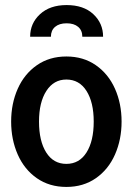

<svg xmlns="http://www.w3.org/2000/svg" viewBox="-20 -728 524 758"><path d="M24 -248Q24 -319 50 -377.5Q76 -436 125.5 -470.5Q175 -505 242 -505Q309 -505 358.5 -470.5Q408 -436 434 -377.5Q460 -319 460 -248Q460 -177 434 -118Q408 -59 358.5 -24.5Q309 10 242 10Q175 10 125.5 -24.5Q76 -59 50 -118Q24 -177 24 -248ZM350 -248Q350 -324 321.5 -369Q293 -414 242 -414Q192 -414 163 -369Q134 -324 134 -248Q134 -171 162.5 -126Q191 -81 242 -81Q293 -81 321.5 -126Q350 -171 350 -248ZM387 -583H305Q305 -608 288.5 -622Q272 -636 243 -636Q214 -636 197.5 -622Q181 -608 181 -583H99Q99 -636 138 -672Q177 -708 243 -708Q310 -708 348.5 -672Q387 -636 387 -583Z"/></svg>

Font: Cabin Condensed SemiBold
Style: Regular
Weight: 600
Width: 3
Designer: Pablo Impallari
Foundry: Pablo Impallari. http://www.impallari.com Igino Marini. http://www.ikern.com
Version: Version 2.200